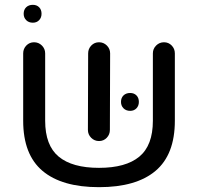

<svg xmlns="http://www.w3.org/2000/svg" viewBox="-20 -770 820 795"><path d="M390 5Q236 5 156 -62.5Q76 -130 76 -270V-549Q76 -568 89 -581.5Q102 -595 121 -595Q140 -595 153.5 -581.5Q167 -568 167 -549V-270Q167 -168 223 -121.5Q279 -75 390 -75Q501 -75 557 -121.5Q613 -168 613 -270V-549Q613 -568 626.5 -581.5Q640 -595 659 -595Q678 -595 691 -581.5Q704 -568 704 -549V-270Q704 -130 624 -62.5Q544 5 390 5ZM390 -186Q371 -186 357.5 -199.5Q344 -213 344 -232L345 -549Q345 -568 358 -581.5Q371 -595 390 -595Q409 -595 422.5 -581.5Q436 -568 436 -549L435 -232Q435 -213 422 -199.5Q409 -186 390 -186ZM519 -311Q502 -311 491.5 -321.5Q481 -332 481 -348Q481 -365 491.5 -375Q502 -385 519 -385Q535 -385 545 -375Q555 -365 555 -348Q555 -332 545 -321.5Q535 -311 519 -311ZM116 -676Q99 -676 88.5 -686.5Q78 -697 78 -713Q78 -730 88.5 -740Q99 -750 116 -750Q132 -750 142 -740Q152 -730 152 -713Q152 -697 142 -686.5Q132 -676 116 -676Z"/></svg>

Font: Varela Round
Style: Regular
Weight: 400
Designer: Joe Prince, Avraham Cornfeld
Foundry: Joe Prince, Avraham Cornfeld
Version: Version 3.010; ttfautohint (v1.8.4.7-5d5b)